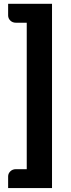

<svg xmlns="http://www.w3.org/2000/svg" viewBox="-20 -798 360 980"><path d="M245.5 162H21.5V102.5Q21.5 87.5 32.8 76.5Q44 65.5 61.5 65.5H116.5V-682H61.5Q44 -682 32.8 -693Q21.5 -704 21.5 -719.5V-778.5H245.5Z"/></svg>

Font: Lato ExtraBold
Style: Regular
Weight: 800
Designer: Lukasz Dziedzic with Adam Twardoch and Botio Nikoltchev
Foundry: tyPoland Lukasz Dziedzic
Version: Version 2.015; 2015-08-06; http://www.latofonts.com/